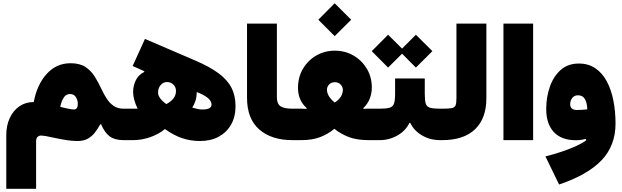

<svg xmlns="http://www.w3.org/2000/svg" viewBox="-20 -862 3824 1181"><path d="M414.1 -473.1Q470.7 -473.1 505.6 -450Q540.5 -426.8 563 -390.6Q585.4 -354.5 603.5 -315.4Q618.7 -282.7 636.7 -254.9Q654.8 -227.1 679.7 -210.2Q704.6 -193.4 740.2 -193.4H740.7V0H740.2Q686.5 0 655.5 -22.5Q624.5 -44.9 601.6 -97.7H596.7Q582.5 -71.3 564.5 -47.6Q546.4 -23.9 520.5 -9.3Q494.6 5.4 456.1 5.4Q425.8 5.4 388.9 -0.2Q352.1 -5.9 304.7 -16.1Q276.4 -22.9 258.8 -25.6Q241.2 -28.3 232.4 -28.3Q219.7 -28.3 210.9 -19.8Q202.1 -11.2 202.1 5.9V299.3H18.6V-30.3Q18.6 -89.8 40 -136Q61.5 -182.1 99.6 -208.3Q137.7 -234.4 187.5 -234.4Q208 -342.3 267.6 -407.7Q327.1 -473.1 414.1 -473.1ZM410.6 -283.7Q386.2 -283.7 372.1 -261.7Q357.9 -239.7 350.6 -205.1Q373 -198.7 395.5 -194.3Q421.9 -188.5 434.1 -188.5Q458.5 -188.5 458.5 -222.7Q458.5 -247.1 446.3 -265.4Q434.1 -283.7 410.6 -283.7Z M740.7 -193.4H826.7Q798.8 -250.5 798.8 -296.4Q798.8 -333 814.7 -366.9Q830.6 -400.9 866.2 -418.9L868.2 -423.8L795.9 -456.1L871.6 -622.6L1177.7 -491.2Q1268.1 -452.6 1323.2 -412.1Q1378.4 -371.6 1403.6 -322.5Q1428.7 -273.4 1428.7 -208.5Q1428.7 -144 1401.6 -95.9Q1374.5 -47.9 1325.4 -21.2Q1276.4 5.4 1210.9 5.4Q1152.3 5.4 1100.1 -12.2Q1047.9 -29.8 994.6 -68.4Q955.6 -36.1 903.6 -18.1Q851.6 0 797.4 0H740.7Q727.5 0 721.7 -22.5Q715.8 -44.9 715.8 -97.2Q715.8 -148.4 721.7 -170.9Q727.5 -193.4 740.7 -193.4ZM1002.9 -221.7Q1062.5 -252.9 1062.5 -302.2Q1062.5 -326.2 1046.4 -341.8Q1030.3 -357.4 1007.3 -357.4Q984.4 -357.4 968.3 -338.9Q952.1 -320.3 952.1 -292.5Q952.1 -258.8 1002.9 -221.7ZM1162.6 -200.2Q1179.7 -194.8 1194.8 -191.7Q1210 -188.5 1225.1 -188.5Q1281.2 -188.5 1281.2 -218.8Q1281.2 -261.2 1189.9 -295.9Q1189.9 -266.6 1182.9 -243.7Q1175.8 -220.7 1162.6 -200.2Z M1499.5 -716.8H1683.1V-264.6Q1683.1 -223.6 1705.3 -208.5Q1727.5 -193.4 1779.3 -193.4H1779.8V0H1779.3Q1649.9 0 1574.7 -65.7Q1499.5 -131.3 1499.5 -260.3Z M1938 -740.7 2038.6 -841.8 2140.1 -740.7 2038.6 -639.6ZM1813 -320.8Q1813 -387.7 1843.8 -439.5Q1874.5 -491.2 1926 -520.8Q1977.5 -550.3 2040 -550.3Q2102.1 -550.3 2153.6 -520.8Q2205.1 -491.2 2236.1 -439.9Q2267.1 -388.7 2267.1 -323.2Q2267.1 -286.6 2253.7 -253.7Q2240.2 -220.7 2213.9 -196.3L2217.3 -192.4Q2227.5 -193.4 2237.1 -193.4Q2246.6 -193.4 2257.8 -193.4H2301.3V0H2248Q2175.8 0 2125.7 -19Q2075.7 -38.1 2036.6 -69.8Q1999 -38.1 1950.2 -19Q1901.4 0 1832.5 0H1779.8Q1766.6 0 1760.5 -22.9Q1754.4 -45.9 1754.4 -97.2Q1754.4 -147.9 1760.5 -170.7Q1766.6 -193.4 1779.8 -193.4H1809.1Q1823.2 -193.4 1836.9 -193.4Q1850.6 -193.4 1864.3 -192.4L1866.7 -196.8Q1813 -244.6 1813 -320.8ZM2039.1 -231.4Q2062.5 -246.6 2075.7 -266.4Q2088.9 -286.1 2088.9 -310.1Q2088.9 -327.1 2075.4 -341.8Q2062 -356.4 2040 -356.4Q2017.6 -356.4 2004.4 -342.3Q1991.2 -328.1 1991.2 -310.1Q1991.2 -289.1 2004.6 -268.3Q2018.1 -247.6 2039.1 -231.4Z M2592.8 -284.7Q2592.8 -243.7 2598.9 -224.4Q2605 -205.1 2625.5 -199.2Q2646 -193.4 2688.5 -193.4H2699.2V0H2687.5Q2625.5 0 2575.9 -29.1Q2526.4 -58.1 2503.4 -106.4H2498.5Q2476.1 -58.6 2425.5 -29.3Q2375 0 2315.4 0H2301.3Q2288.1 0 2282.2 -22.7Q2276.4 -45.4 2276.4 -97.2Q2276.4 -148.4 2282.2 -170.9Q2288.1 -193.4 2301.3 -193.4H2315.4Q2356.4 -193.4 2376.7 -199.5Q2397 -205.6 2403.6 -225.1Q2410.2 -244.6 2410.2 -284.7V-379.4H2592.8ZM2266.6 -547.4 2367.2 -648.4 2453.1 -563 2538.1 -648.4 2639.6 -547.4 2538.1 -446.3 2453.1 -531.7 2367.2 -446.3Z M2699.2 -193.4Q2738.8 -193.4 2757.6 -196.8Q2776.4 -200.2 2782 -213.6Q2787.6 -227.1 2787.6 -257.3V-716.8H2971.7V-257.3Q2971.7 -133.8 2902.1 -66.9Q2832.5 0 2699.2 0Q2688 0 2680.9 -19.3Q2673.8 -38.6 2673.8 -97.2Q2673.8 -155.8 2680.9 -174.6Q2688 -193.4 2699.2 -193.4Z M3259.3 0H3076.7V-716.8H3259.3Z M3586.4 0.5 3582 -7.8Q3568.4 -3.4 3552 -1.5Q3535.6 0.5 3521.5 0.5Q3433.1 0.5 3386.5 -49.8Q3339.8 -100.1 3339.8 -191.4Q3339.8 -264.2 3362.1 -328.1Q3384.3 -392.1 3428.7 -431.6Q3473.1 -471.2 3540.5 -471.2Q3599.6 -471.2 3642.3 -441.9Q3685.1 -412.6 3712.4 -361.6Q3739.7 -310.5 3752.9 -243.7Q3766.1 -176.8 3766.1 -101.1Q3766.1 33.2 3680.7 123.3Q3595.2 213.4 3418.9 272.9L3335 100.1Q3386.2 87.4 3436 70.6Q3485.8 53.7 3525.6 35.4Q3565.4 17.1 3586.4 0.5ZM3592.3 -189.5Q3591.8 -227.1 3578.4 -251.5Q3564.9 -275.9 3535.2 -275.9Q3513.2 -275.9 3500.2 -259.8Q3487.3 -243.7 3487.3 -221.2Q3487.3 -185.5 3529.3 -185.5Q3544.9 -185.5 3560.8 -186.5Q3576.7 -187.5 3592.3 -189.5Z"/></svg>

Font: Estedad-FD Black
Style: Regular
Weight: 900
Designer: Amin Abedi
Version: Version 7.3